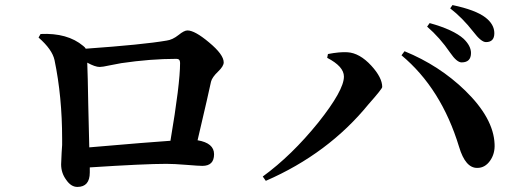

<svg xmlns="http://www.w3.org/2000/svg" viewBox="-20 -774 2040 757"><path d="M332 -193Q575 -214 652 -219Q690 -443 690 -526Q690 -542 676 -542Q573 -542 458 -525L411 -516Q384 -510 373 -510Q355 -510 324 -527Q326 -481 328 -360ZM140 -640Q246 -645 308 -593Q316 -587 318 -582Q544 -598 637 -614Q660 -617 684 -636Q706 -654 719 -654Q748 -654 804 -607Q862 -559 862 -528Q862 -513 840 -492Q816 -469 812 -452Q804 -413 759 -221Q824 -210 824 -166Q824 -120 778 -120Q764 -120 715 -124Q666 -128 636 -128Q550 -128 334 -114V-94Q334 -37 285 -37Q260 -37 241 -65Q221 -92 221 -126Q221 -136 223 -172Q226 -206 225 -226Q225 -393 195 -537Q186 -579 132 -626Z M1755 -566Q1714 -626 1664 -669L1674 -683Q1768 -657 1808 -621Q1837 -593 1837 -565Q1837 -528 1800 -528Q1781 -528 1755 -566ZM1846 -649Q1803 -704 1755 -741L1764 -754Q1855 -735 1894 -705Q1929 -678 1929 -643Q1929 -608 1896 -608Q1877 -608 1846 -649ZM1270 -546 1273 -561Q1320 -570 1350 -568Q1398 -565 1444 -515Q1487 -468 1487 -431Q1487 -424 1433 -363Q1274 -168 1028 -61L1016 -78Q1130 -161 1235 -291Q1336 -418 1336 -472Q1336 -512 1270 -546ZM1912 -140Q1892 -112 1862 -112Q1815 -111 1790 -195Q1720 -425 1563 -556L1575 -572Q1712 -516 1814 -417Q1926 -308 1930 -206Q1932 -168 1912 -140Z"/></svg>

Font: Source Han Serif JP
Style: Bold
Weight: 700
Designer: Ryoko NISHIZUKA  (kana & ideographs); Frank Grießhammer (Latin, Greek & Cyrillic); Wenlong ZHANG  (bopomofo); Sandoll Co
Foundry: Adobe Systems Incorporated
Version: Version 1.000;PS 1;hotconv 16.6.53;makeotf.lib2.5.65590